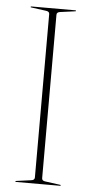

<svg xmlns="http://www.w3.org/2000/svg" viewBox="-52 -732 362 763"><g transform="rotate(5 129.5 -350.0)"><path d="M144 -24Q144 -13.5 158 -12L217 -4Q220 -4 220 -2Q220 0 217 0H42Q39 0 39 -2Q39 -4 42 -4L101 -12Q115 -13.5 115 -24V-676Q115 -686.5 101 -688L42 -696Q39 -696 39 -698Q39 -700 42 -700H217Q220 -700 220 -698Q220 -696 217 -696L158 -688Q144 -686.5 144 -676Z"/></g></svg>

Font: Fraunces 144pt Thin
Style: Regular
Weight: 100
Version: Version 1.000;[f99f86859]